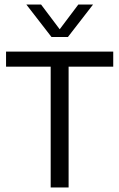

<svg xmlns="http://www.w3.org/2000/svg" viewBox="-20 -821 522 841"><path d="M202 0V-529H6.5V-595H476V-529H280.5V0ZM205.5 -659 95.5 -801H160L248.5 -683.5H234.5L323 -801H387.5L277.5 -659Z"/></svg>

Font: Encode Sans SC SemiCondensed
Style: Regular
Weight: 400
Width: 4
Designer: Multiple Designers
Foundry: Impallari Type
Version: Version 3.002